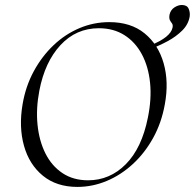

<svg xmlns="http://www.w3.org/2000/svg" viewBox="-20 -723 766 755"><path d="M284.2 12Q202.6 12 148.8 -31.9Q95 -75.8 74.3 -149.8Q53.6 -223.8 68.8 -313Q80.8 -383.8 112.8 -442.8Q144.8 -501.8 190.7 -545.3Q236.6 -588.8 292.6 -612.4Q348.6 -636 409.4 -636Q494.6 -636 548.6 -591.8Q602.6 -547.6 623.5 -474.2Q644.4 -400.8 628.2 -313Q615.2 -240.2 582.2 -180.6Q549.2 -121 502.2 -77.8Q455.2 -34.6 399.3 -11.3Q343.4 12 284.2 12ZM326.4 -14Q411.8 -14 474.7 -77.3Q537.6 -140.6 561.4 -260Q576.6 -333.8 570.1 -397.6Q563.6 -461.4 537.7 -509.7Q511.8 -558 469 -585Q426.2 -612 368.8 -612Q279.4 -612 217.8 -545.6Q156.2 -479.2 134.6 -366Q121.2 -295.8 127.6 -232.4Q134 -169 158.6 -119.8Q183.2 -70.6 225.6 -42.3Q268 -14 326.4 -14ZM573.2 -531 572.2 -545Q651 -576.6 658.6 -614.8Q660.6 -625.6 656.1 -631.3Q651.6 -637 648 -644Q644.4 -651 646.6 -665.2Q650.8 -684 665.7 -693.7Q680.6 -703.4 694.8 -703.4Q715 -703.4 721.5 -689.3Q728 -675.2 726 -658.6Q720.8 -627 696.6 -603Q672.4 -579 639.4 -561.2Q606.4 -543.4 573.2 -531Z"/></svg>

Font: Cormorant Infant Light
Style: Italic
Weight: 300
Italic angle: -10°
Designer: Christian Thalmann (Catharsis Fonts)
Foundry: Catharsis Fonts
Version: Version 4.001